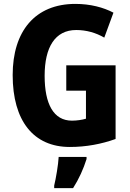

<svg xmlns="http://www.w3.org/2000/svg" viewBox="-20 -744 669 985"><path d="M320 -409V-279H421V-135C401 -129 374 -125 349 -125C255 -125 209 -210 209 -355C209 -501 262 -590 371 -590C423 -590 472 -576 515 -551L562 -679C511 -706 443 -724 367 -724C160 -724 45 -584 45 -359C45 -124 152 10 338 10C422 10 501 -5 573 -31V-409ZM424 72V61H281C279 101 267 171 258 208V221H355C385 174 408 123 424 72Z"/></svg>

Font: Noto Sans Lao Looped Condensed ExtraBold
Style: Regular
Weight: 800
Width: 3
Designer: Mark Frömberg, Ben Mitchell
Foundry: The Fontpad Ltd
Version: Version 1.002